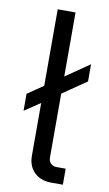

<svg xmlns="http://www.w3.org/2000/svg" viewBox="-86 -794 477 838"><g transform="rotate(10 152.5 -375.0)"><path d="M203 0H255V-71H214C193 -71 179 -86 179 -107V-390L285 -463V-539L179 -466V-750H100V-411L30 -363V-288L100 -335V-100C100 -40 141 0 203 0Z"/></g></svg>

Font: Finlandica
Style: Regular
Weight: 400
Designer: Niklas Ekholm, Juho Hiilivirta, Jaakko Suomalainen
Foundry: Helsinki Type Studio
Version: Version 2.000;Glyphs 3.2 (3202)